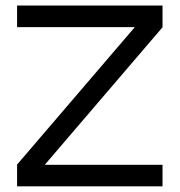

<svg xmlns="http://www.w3.org/2000/svg" viewBox="-20 -660 636 680"><path d="M40.5 -564H457.5L40.5 -77.1V0H555.6V-76.4H138.6L555.6 -563.4V-640.4H40.5Z"/></svg>

Font: Estedad-VF-FD Black
Style: Regular
Weight: 900
Designer: Amin Abedi
Version: Version 4.000